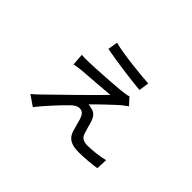

<svg xmlns="http://www.w3.org/2000/svg" viewBox="-123 -918 1246 1246"><g transform="rotate(45 500.0 -295.0)"><path d="M352 -636 341 -568C425 -551 599 -528 672 -522L682 -592C615 -596 434 -614 352 -636ZM699 -399 655 -447C647 -444 632 -440 619 -439C559 -430 361 -419 316 -418C291 -417 263 -417 246 -419L252 -337C269 -341 293 -344 320 -347C368 -351 514 -361 561 -366C480 -281 302 -110 226 -35C210 -20 201 -12 190 -3L261 46C306 -12 394 -106 423 -133C442 -152 461 -164 481 -164C511 -164 522 -145 532 -117C538 -97 549 -52 557 -28C572 21 609 43 679 43C729 43 805 36 837 30L841 -47C804 -37 737 -28 689 -28C654 -28 631 -39 621 -68C614 -88 603 -128 596 -153C586 -186 567 -214 531 -217C522 -221 511 -222 504 -222C537 -257 636 -350 661 -371C670 -378 686 -390 699 -399Z"/></g></svg>

Font: Noto Sans CJK TC Regular
Style: Regular
Weight: 400
Designer: Ryoko NISHIZUKA (kana & ideographs); Paul D. Hunt (Latin, Greek & Cyrillic); Wenlong ZHANG (bopomofo); Sandoll Communica
Foundry: Adobe Systems Incorporated
Version: Version 1.001;PS 1.001;hotconv 1.0.78;makeotf.lib2.5.61930